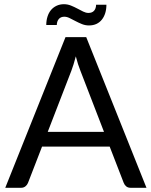

<svg xmlns="http://www.w3.org/2000/svg" viewBox="-20 -893 720 913"><path d="M676.5 0H601.5Q588.5 0 580.5 -6.5Q572.5 -13 568.5 -23L501.5 -196H180L113 -23Q109.5 -14 101 -7Q92.5 0 80 0H5L291.5 -716.5H390ZM207 -266H474.5L362 -557.5Q351 -584.5 340.5 -625Q335 -604.5 329.8 -587.2Q324.5 -570 319.5 -557ZM437 -870.5H486Q486 -849 480.5 -831Q475 -813 464.5 -799.8Q454 -786.5 438.5 -779.2Q423 -772 403 -772Q385.5 -772 369.5 -778.5Q353.5 -785 338.8 -792.8Q324 -800.5 311 -807Q298 -813.5 286 -813.5Q269 -813.5 259.8 -802.8Q250.5 -792 250 -774H200Q200 -795.5 205.8 -813.8Q211.5 -832 222.2 -845Q233 -858 248.8 -865.5Q264.5 -873 284 -873Q301.5 -873 317.5 -866.5Q333.5 -860 348 -852.2Q362.5 -844.5 375.5 -838Q388.5 -831.5 400.5 -831.5Q418 -831.5 427.2 -841.8Q436.5 -852 437 -870.5Z"/></svg>

Font: LatoCHI
Style: Regular
Weight: 400
Designer: Lukasz Dziedzic
Foundry: tyPoland Lukasz Dziedzic
Version: Version 1.104